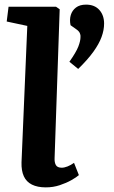

<svg xmlns="http://www.w3.org/2000/svg" viewBox="-20 -796 491 830"><path d="M98 -684 9 -703 17 -767H222L238 -756L216 -113Q215 -94 221.5 -82.5Q228 -71 247 -71Q258 -71 272 -76.5Q286 -82 300 -92L321 -39Q311 -30 289 -17.5Q267 -5 238.5 4.5Q210 14 178 14Q142 14 118 2Q94 -10 83 -34Q72 -58 73 -94ZM318 -498 280 -529Q309 -570 318.5 -594.5Q328 -619 328 -636Q329 -644 325 -653Q321 -662 309 -670L285 -687Q280 -711 286 -731Q292 -751 308.5 -763.5Q325 -776 352 -776Q389 -776 409.5 -753Q430 -730 430 -694Q430 -666 419 -636Q408 -606 383.5 -572Q359 -538 318 -498Z"/></svg>

Font: Literata 18pt
Style: Bold Italic
Weight: 700
Italic angle: -2°
Designer: Latin by Veronika Burian and Jose Scaglione. Greek by Irene Vlachou. Cyrillic by Vera Evstafieva
Foundry: TypeTogether
Version: Version 3.103;gftools[0.9.29]